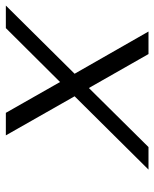

<svg xmlns="http://www.w3.org/2000/svg" viewBox="46 -586 540 673"><g transform="rotate(-90 316.5 -250.0)"><path d="M178 -500 315 -259 58 0H137L344 -209L463 0H542L394 -259L633 -500H554L365 -310L257 -500Z"/></g></svg>

Font: LT Wave Mono Light
Style: Italic
Weight: 300
Designer: Daniel Lyons
Version: Version 2.5 (Glyphs App)